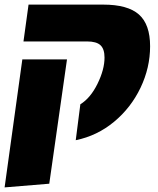

<svg xmlns="http://www.w3.org/2000/svg" viewBox="-33 -591 686 834"><path d="M316 -138Q360 -165 390.5 -227Q421 -289 421 -341Q421 -378 403.5 -394.5Q386 -411 345 -411H69L91 -571H415Q522 -571 570.5 -528Q619 -485 619 -390Q619 -297 577.5 -210Q536 -123 462.5 -62Q389 -1 296 18ZM64 -333H258L181 207L-13 223Z"/></svg>

Font: FiraGO Heavy
Style: Italic
Weight: 900
Italic angle: -8°
Designer: bBox Type GmbH
Foundry: bBox Type GmbH
Version: Version 1.001